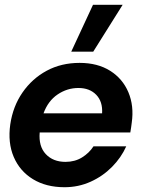

<svg xmlns="http://www.w3.org/2000/svg" viewBox="-20 -771 597 803"><path d="M250 12Q173 12 118 -21.5Q63 -55 37.5 -114.5Q12 -174 23 -251Q34 -326 74 -384Q114 -442 175 -475Q236 -508 313 -508Q388 -508 440.5 -475Q493 -442 517 -385Q541 -328 531 -258Q530 -250 528.5 -239Q527 -228 525 -217H146Q141 -159 171.5 -126.5Q202 -94 254 -94Q293 -94 323 -112.5Q353 -131 371 -159H508Q487 -112 448.5 -73Q410 -34 359 -11Q308 12 250 12ZM308 -403Q261 -403 221 -376Q181 -349 162 -297H407Q410 -346 382.5 -374.5Q355 -403 308 -403ZM278 -555 369 -751H493L370 -555Z"/></svg>

Font: Host Grotesk
Style: Bold Italic
Weight: 700
Italic angle: -8°
Designer: Doğukan Karapınar
Foundry: Element Type
Version: Version 1.003; ttfautohint (v1.8.4.7-5d5b)